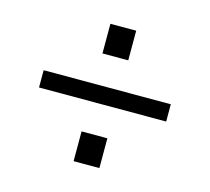

<svg xmlns="http://www.w3.org/2000/svg" viewBox="-91 -718 891 816"><g transform="rotate(15 355.0 -310.0)"><path d="M411.5 -482H298V-612.5H411.5ZM634.5 -272.5H75V-348.5H634.5ZM411.5 -8H298V-139H411.5Z"/></g></svg>

Font: Myanmar Ethnic
Style: Regular
Weight: 400
Designer: Khon Soe Zaw Thu
Foundry: PaOh Unicode khonsoezawthu@gmail.com and @hotmail.com
Version: Version 1.01 September 27, 2016